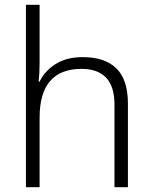

<svg xmlns="http://www.w3.org/2000/svg" viewBox="-20 -873 636 800"><path d="M145 -610Q145 -589 144 -570Q143 -551 141 -533H145Q166 -577 211.5 -606Q257 -635 325 -635Q417 -635 465 -588Q513 -541 513 -441V-93H457V-437Q457 -513 422 -549.5Q387 -586 320 -586Q145 -586 145 -383V-93H88V-853H145Z"/></svg>

Font: Noto Sans Kannada UI Light
Style: Regular
Weight: 300
Designer: Jelle Bosma - Monotype Design Team
Foundry: Monotype Imaging Inc.
Version: Version 2.005; ttfautohint (v1.8.4.7-5d5b)